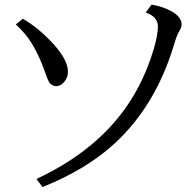

<svg xmlns="http://www.w3.org/2000/svg" viewBox="-20 -775 830 811"><path d="M76.7 -695.8Q142.1 -657.7 203.6 -591.3Q267.1 -522 267.1 -472.2Q267.1 -449.2 252.9 -431.2Q237.3 -411.1 217.3 -411.1Q202.1 -411.1 190.9 -423.3Q184.1 -430.2 172.9 -463.4Q140.6 -555.7 100.6 -611.8Q79.6 -641.6 46.9 -671.9ZM133.8 -19Q433.6 -158.7 564 -406.2Q604.5 -482.9 629.4 -567.9Q647 -627.9 647 -663.1Q647 -704.1 595.7 -722.2L620.1 -755.4Q668.5 -747.6 704.6 -727.1Q747.1 -703.1 747.1 -671.9Q747.1 -659.7 736.8 -642.1Q726.1 -624.5 716.3 -590.3Q639.6 -332 466.8 -171.4Q347.7 -60.5 159.7 15.1Z"/></svg>

Font: BIZ UDPMincho
Style: Regular
Weight: 400
Designer: TypeBank Co., Ltd.
Foundry: Morisawa Inc.
Version: Version 1.06